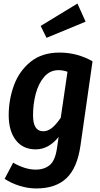

<svg xmlns="http://www.w3.org/2000/svg" viewBox="-20 -841 564 1081"><path d="M501 -496 433 -21Q415 105 354 162.5Q293 220 184 220Q138 220 91 205.5Q44 191 6 166L54 75Q122 114 181 114Q229 114 260 88.5Q291 63 301 -8L310 -70Q254 0 181 0Q109 0 69 -52Q29 -104 29 -192Q29 -280 58.5 -360.5Q88 -441 152 -493Q216 -545 315 -545Q414 -545 501 -496ZM166 -192Q166 -102 223 -102Q250 -102 274 -122Q298 -142 322 -178L360 -437Q334 -446 309 -446Q261 -446 228.5 -408Q196 -370 181 -312Q166 -254 166 -192ZM462 -719 242 -628 209 -695 416 -821Z"/></svg>

Font: Fira Sans Condensed SemiBold
Style: Italic
Weight: 600
Width: 3
Italic angle: -8°
Designer: bBox Type GmbH & Carrois Corporate GbR & Edenspiekermann AG
Foundry: bBox Type GmbH & Carrois Corporate GbR & Edenspiekermann AG
Version: Version 4.301